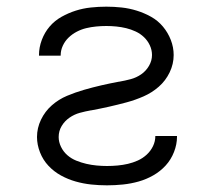

<svg xmlns="http://www.w3.org/2000/svg" viewBox="-20 -548 640 576"><path d="M301 8Q277 8 253.5 5.5Q230 3 207 -3.5Q184 -10 163 -21.5Q142 -33 125.5 -50.5Q109 -68 100 -91Q91 -114 91 -137Q91 -164 103 -189Q115 -214 135.5 -232Q156 -250 181 -260.5Q206 -271 232 -278.5Q258 -286 284 -292Q310 -298 337 -303H338Q355 -306 372 -310.5Q389 -315 403.5 -325Q418 -335 427 -350.5Q436 -366 436 -383Q436 -398 429.5 -412Q423 -426 412 -436.5Q401 -447 387 -453.5Q373 -460 358.5 -463.5Q344 -467 329 -468.5Q314 -470 299 -470Q284 -470 268.5 -468.5Q253 -467 238.5 -463.5Q224 -460 210.5 -453Q197 -446 186 -435.5Q175 -425 168.5 -411Q162 -397 162 -382Q162 -382 162 -381.5Q162 -381 162 -381H97Q97 -382 97 -382.5Q97 -383 97 -383Q97 -406 105.5 -428.5Q114 -451 129 -468.5Q144 -486 164.5 -497.5Q185 -509 207 -516Q229 -523 252.5 -525.5Q276 -528 299 -528Q322 -528 345 -525.5Q368 -523 390.5 -516Q413 -509 433.5 -497.5Q454 -486 469 -468Q484 -450 492.5 -428Q501 -406 501 -383Q501 -356 489 -331Q477 -306 456.5 -288Q436 -270 411 -259Q386 -248 360 -241Q334 -234 307.5 -228Q281 -222 254 -217H253Q236 -214 219.5 -209.5Q203 -205 188.5 -195Q174 -185 165 -170Q156 -155 156 -137Q156 -122 163 -107.5Q170 -93 182 -82.5Q194 -72 209 -66Q224 -60 239 -56.5Q254 -53 270 -51.5Q286 -50 301 -50Q317 -50 333 -51.5Q349 -53 364 -56.5Q379 -60 393.5 -66.5Q408 -73 420 -84Q432 -95 439 -109.5Q446 -124 446 -140Q446 -140 446 -140Q446 -140 446 -140H511Q511 -140 511 -139.5Q511 -139 511 -138Q511 -115 502 -92Q493 -69 477 -51.5Q461 -34 440 -22Q419 -10 396 -3.5Q373 3 349 5.5Q325 8 301 8Z"/></svg>

Font: Iosevka Custom Light Extended
Style: Regular
Weight: 300
Width: 7
Monospace: yes
Designer: Belleve Invis
Foundry: Belleve Invis
Version: Version 11.2.4; ttfautohint (v1.8.4)